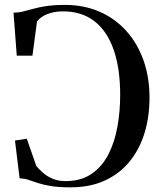

<svg xmlns="http://www.w3.org/2000/svg" viewBox="-20 -772 660 802"><path d="M274 10.5Q224 10.5 191.5 5Q159 -0.5 137.5 -7.8Q116 -15 98.8 -20.8Q81.5 -26.5 62 -27L42.5 -185L92 -192.5L131.5 -79Q142 -66 158.8 -51Q175.5 -36 199.2 -25.8Q223 -15.5 253 -15.5Q318.5 -15.5 362.5 -45.8Q406.5 -76 432.8 -127.2Q459 -178.5 470.5 -242.8Q482 -307 482 -374.5Q482 -487 454.5 -565Q427 -643 374 -683.8Q321 -724.5 244 -724.5Q215 -724.5 193 -718.2Q171 -712 156.2 -702.2Q141.5 -692.5 134.5 -682L115.5 -539.5H50L36.5 -719Q56 -719 75.5 -723.8Q95 -728.5 118.8 -735.2Q142.5 -742 174.8 -746.8Q207 -751.5 252 -751.5Q329.5 -751.5 394.2 -723.8Q459 -696 506 -644.5Q553 -593 578.8 -521.8Q604.5 -450.5 604.5 -364Q604.5 -284.5 583.8 -216.5Q563 -148.5 521.5 -97.5Q480 -46.5 418.2 -18Q356.5 10.5 274 10.5Z"/></svg>

Font: Merriweather 144pt
Style: Regular
Weight: 400
Version: Version 2.100